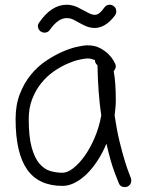

<svg xmlns="http://www.w3.org/2000/svg" viewBox="-20 -756 587 799"><path d="M240.2 -37.1Q260.7 -37.1 285.2 -56.2Q309.6 -75.2 332.5 -107.4Q355.5 -139.6 374 -183.1Q392.6 -226.6 401.4 -275.4Q394.5 -322.3 390.6 -374Q386.7 -425.8 385.7 -484.4Q375 -493.2 375 -505.9Q368.2 -508.8 360.8 -510.7Q353.5 -512.7 344.7 -512.7Q332 -512.7 308.6 -507.3Q285.2 -502 257.8 -489.7Q230.5 -477.5 202.6 -458Q174.8 -438.5 151.9 -410.2Q128.9 -381.8 114.3 -344.7Q99.6 -307.6 99.6 -260.7Q99.6 -186.5 111.8 -142.6Q124 -98.6 144 -75.2Q164.1 -51.8 189 -44.4Q213.9 -37.1 240.2 -37.1ZM457 -275.4Q465.8 -214.8 477.5 -167Q489.3 -119.1 499.5 -85.9Q509.8 -52.7 517.1 -34.7Q524.4 -16.6 524.4 -15.6Q525.4 -12.7 525.9 -10.3Q526.4 -7.8 526.4 -4.9Q526.4 12.7 510.7 20.5Q502.9 22.5 499 22.5Q480.5 22.5 474.6 6.8Q472.7 2.9 456.5 -39.6Q440.4 -82 422.9 -158.2Q407.2 -120.1 386.2 -87.9Q365.2 -55.7 341.3 -32.2Q317.4 -8.8 291.5 4.4Q265.6 17.6 240.2 17.6Q140.6 17.6 92.8 -50.8Q44.9 -119.1 44.9 -260.7Q44.9 -319.3 62.5 -364.7Q80.1 -410.2 107.9 -444.3Q135.7 -478.5 170.4 -502Q205.1 -525.4 238.3 -540Q271.5 -554.7 299.8 -561Q328.1 -567.4 344.7 -567.4Q374 -567.4 395.5 -556.2Q417 -544.9 431.2 -530.8Q445.3 -516.6 452.1 -504.4Q459 -492.2 459 -491.2Q461.9 -486.3 461.9 -480.5Q461.9 -470.7 453.1 -460Q461.9 -414.1 461.9 -338.9Q461.9 -323.2 460.4 -307.6Q459 -292 457 -275.4ZM453.1 -730.5Q463.9 -722.7 463.9 -709Q463.9 -700.2 459 -692.4Q436.5 -663.1 415.5 -651.4Q394.5 -639.6 375 -639.6Q352.5 -639.6 331.5 -649.9Q310.5 -660.2 288.1 -672.9Q273.4 -680.7 257.8 -680.7Q221.7 -680.7 187.5 -631.8Q179.7 -620.1 165 -620.1Q157.2 -620.1 149.4 -625Q137.7 -633.8 137.7 -647.5Q137.7 -655.3 143.6 -663.1Q194.3 -736.3 257.8 -736.3Q286.1 -736.3 314.5 -719.7Q336.9 -708 350.1 -701.2Q363.3 -694.3 374 -694.3Q384.8 -694.3 394 -701.7Q403.3 -709 415 -725.6Q422.9 -736.3 436.5 -736.3Q445.3 -736.3 453.1 -730.5Z"/></svg>

Font: Coming Soon
Style: Regular
Weight: 400
Designer: Dathan Boardman
Foundry: Open Window
Version: Version 1.000